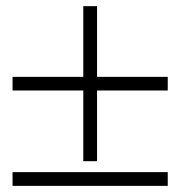

<svg xmlns="http://www.w3.org/2000/svg" viewBox="-20 -607 589 627"><path d="M296.9 -356H527.8V-311.5H296.9V-80.6H252V-311.5H21V-356H252V-586.9H296.9ZM21 0V-44.9H527.8V0Z"/></svg>

Font: XB Kayhan
Style: Italic
Weight: 400
Italic angle: -12°
Designer: Behnam
Foundry: Irmug
Version: Version 7.300 2009